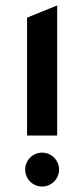

<svg xmlns="http://www.w3.org/2000/svg" viewBox="-20 -682 308 702"><path d="M189 -662 78.9 -617.5V-186.5H189ZM133.9 -123.9C99.7 -123.9 72 -96.1 72 -61.9C72 -27.7 99.7 0 133.9 0C168.1 0 195.9 -27.7 195.9 -61.9C195.9 -96.1 168.1 -123.9 133.9 -123.9Z"/></svg>

Font: Novoposelensky
Style: Regular
Weight: 400
Designer: Sasha Pavljenko
Version: Version 1.002;Fontself Maker 3.5.4